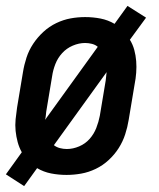

<svg xmlns="http://www.w3.org/2000/svg" viewBox="-21 -586 541 652"><path d="M61 46 -1 6 53 -69Q44 -85 39 -103.5Q34 -122 32 -141.5Q30 -161 32 -181Q34 -201 37 -221L57 -341Q61 -366 69 -390.5Q77 -415 91.5 -437Q106 -459 126 -477.5Q146 -496 170 -507.5Q194 -519 218.5 -523.5Q243 -528 268 -528Q295 -528 320.5 -523Q346 -518 368 -505L412 -566L475 -526L420 -451Q430 -435 435 -416.5Q440 -398 441.5 -378.5Q443 -359 441.5 -339Q440 -319 436 -299L416 -179Q412 -154 404 -129.5Q396 -105 382 -83Q368 -61 348 -42.5Q328 -24 304 -12.5Q280 -1 255 3.5Q230 8 205 8Q178 8 152.5 3Q127 -2 105 -15ZM132 -179 311 -427Q303 -434 291.5 -437Q280 -440 268 -440Q247 -440 226 -431Q205 -422 190 -405.5Q175 -389 167 -368.5Q159 -348 156 -327L136 -207Q135 -200 134.5 -193Q134 -186 132 -179ZM206 -80Q227 -80 248 -89Q269 -98 283.5 -114.5Q298 -131 306 -151.5Q314 -172 318 -193L338 -313Q339 -320 339.5 -327Q340 -334 341 -341L162 -93Q171 -86 182.5 -83Q194 -80 206 -80Z"/></svg>

Font: Iosevka Curly Slab Semibold
Style: Italic
Weight: 600
Italic angle: -9°
Monospace: yes
Designer: Belleve Invis
Foundry: Belleve Invis
Version: Version 22.1.2; ttfautohint (v1.8.4)